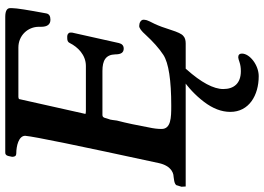

<svg xmlns="http://www.w3.org/2000/svg" viewBox="-163 -570 1005 731"><g transform="rotate(-90 339.5 -204.5)"><path d="M603 -559V-550C603 -527 612 -515 630 -515C644 -515 652 -520 654 -531C667 -601 674 -644 674 -661V-667C675 -680 664 -687 641 -687H127C118 -688 113 -684 111 -675L108 -661V-660C108 -650 112 -645 121 -645C149 -645 188 -636 188 -611C185 -576 150 -407 84 -102C79 -79 69 -63 56 -54C50 -50 45 -48 40 -47C29 -45 0 -45 -1 -32L-6 -16L-5 0H540C552 0 562 -3 568 -9C576 -15 583 -31 591 -56C599 -82 607 -103 614 -118C622 -134 627 -144 628 -148C629 -153 630 -157 630 -160C630 -171 618 -177 606 -177C598 -177 587 -169 572 -152C547 -125 522 -102 496 -85C465 -65 400 -55 302 -55C257 -55 214 -56 214 -92C214 -107 216 -123 220 -141C228 -184 236 -224 246 -262C248 -273 248 -286 252 -294C256 -303 255 -317 267 -317H435C474 -317 497 -305 498 -268C498 -246 505 -236 520 -236C531 -236 538 -242 541 -254L581 -433V-439C581 -446 574 -451 567 -451H559C550 -451 544 -448 541 -441C526 -411 496 -380 454 -380H282C276 -380 272 -381 271 -382L272 -385C291 -468 309 -552 328 -635L335 -637H524C570 -637 603 -601 603 -559ZM415 278C457 278 501 244 501 214C501 205 496 200 487 200C483 200 477 202 468 205C459 208 448 210 434 210C388 210 366 184 366 143C366 106 391 59 441 3L455 -14H406C372 9 342 37 317 70C292 103 279 136 279 170C279 241 342 278 415 278Z"/></g></svg>

Font: fbb
Style: Bold Italic
Weight: 700
Italic angle: -12°
Designer: David J. Perry, Michael Sharpe
Version: Version 0.991